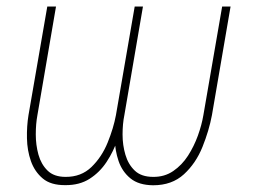

<svg xmlns="http://www.w3.org/2000/svg" viewBox="-20 -548 773 579"><path d="M386.2 -528.3H410.6L354.5 -200.7Q347.7 -165.5 335 -128.4Q322.3 -91.3 301.5 -59.8Q280.8 -28.3 250.2 -8.8Q219.7 10.7 176.8 10.3Q133.3 10.7 108.9 -9.8Q84.5 -30.3 73.2 -62.3Q62 -94.2 61.3 -130.9Q60.5 -167.5 65.9 -200.7L122.6 -528.3H148.9L92.8 -200.7Q87.9 -174.3 87.9 -142.6Q87.9 -110.8 95.9 -81.8Q104 -52.7 123.3 -33.7Q142.6 -14.6 177.7 -14.6Q224.6 -14.2 255.9 -44.4Q287.1 -74.7 304.7 -118.2Q322.3 -161.6 329.6 -200.7ZM649.9 -528.3H675.3L619.1 -200.7Q610.4 -154.3 590.6 -105Q570.8 -55.7 534.7 -22.5Q498.5 10.7 441.9 10.7Q398.4 10.3 373.5 -10Q348.6 -30.3 337.6 -62.3Q326.7 -94.2 325.9 -130.9Q325.2 -167.5 330.1 -200.7L386.7 -528.3H411.1L355 -200.7Q349.6 -174.3 349.6 -142.3Q349.6 -110.4 358.2 -81.3Q366.7 -52.2 386.5 -33.4Q406.2 -14.6 441.9 -14.6Q476.1 -14.2 502.4 -32.2Q528.8 -50.3 546.9 -78.4Q564.9 -106.4 576.7 -138.9Q588.4 -171.4 593.3 -200.7Z"/></svg>

Font: Roboto Condensed Thin
Style: Italic
Weight: 250
Italic angle: -12°
Designer: Christian Robertson
Foundry: Google
Version: Version 3.008; 2023